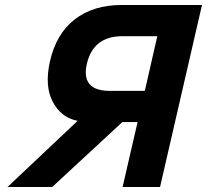

<svg xmlns="http://www.w3.org/2000/svg" viewBox="-20 -749 829 769"><path d="M180 -503Q205 -614 279.5 -671.5Q354 -729 467 -729H789L621 0H471L531 -260H470L189 0H10L291 -265Q224 -278 191 -342Q158 -405 180 -503ZM470 -604Q354 -604 328 -494Q303 -385 420 -385H560L610 -604Z"/></svg>

Font: Miedinger
Style: Bold-Italic
Weight: 700
Italic angle: -13°
Version: Version 001.000